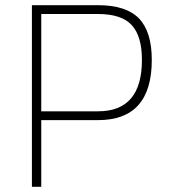

<svg xmlns="http://www.w3.org/2000/svg" viewBox="-20 -720 655 740"><path d="M358 -257H139V0H103V-700H358Q466 -700 515.5 -649Q565 -598 565 -489Q565 -257 358 -257ZM139 -291H358Q527 -291 527 -489Q527 -581 487.5 -623.5Q448 -666 358 -666H139Z"/></svg>

Font: TypoPRO Titillium Text
Style: 1 wt
Weight: 100
Designer: Accademia di Belle Arti di Urbino and others
Foundry: Accademia di Belle Arti di Urbino and others.
Version: Version 25.000